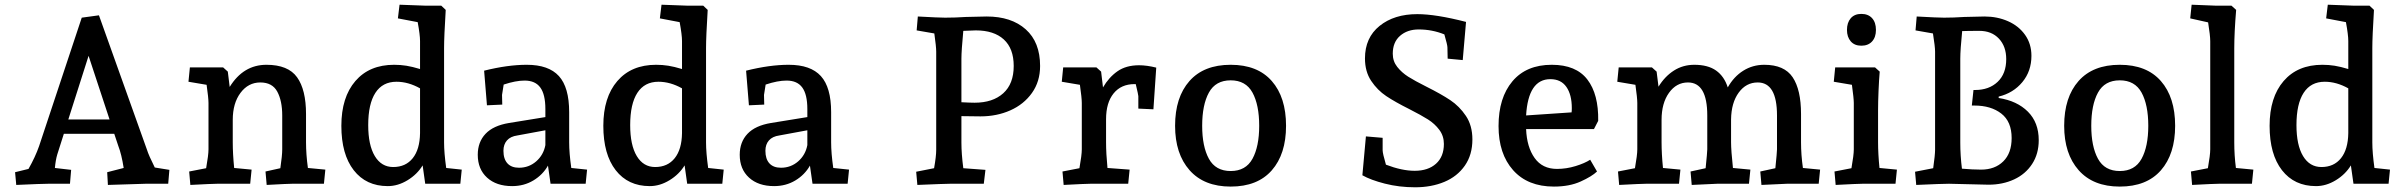

<svg xmlns="http://www.w3.org/2000/svg" viewBox="-20 -780 10188 815"><path d="M44 -49 101 -63Q130 -114 146 -160L327 -705L400 -715L604 -144Q611 -121 637 -69L699 -59L694 0H598L438 5L435 -49L505 -67Q496 -125 482 -161L465 -212H251L223 -124Q216 -100 213 -67L282 -59L277 0H185Q159 0 49 5ZM445 -273 356 -543 270 -273Z M783 -52 855 -66Q865 -122 865 -146V-343Q865 -364 857 -420L780 -433L786 -494H927L947 -476L955 -411Q1013 -505 1111 -505Q1203 -505 1241 -452Q1279 -399 1279 -296V-176Q1279 -125 1287 -67L1361 -60L1355 0H1220Q1202 0 1112 5L1107 -52L1170 -66Q1178 -120 1178 -146V-290Q1178 -352 1157 -391Q1136 -430 1085 -430Q1034 -430 1001 -386Q968 -342 968 -271V-176Q968 -127 974 -67L1048 -60L1042 0H902Q883 0 788 5Z M1429 -246Q1429 -367 1488.5 -436Q1548 -505 1653 -505Q1680 -505 1705 -501Q1730 -497 1763 -487V-606Q1763 -632 1753 -686L1669 -702L1676 -760L1784 -756H1853L1872 -738Q1865 -624 1865 -576V-175Q1865 -132 1874 -67L1940 -60L1934 0H1785L1774 -78Q1751 -40 1710 -15Q1669 10 1626 10Q1534 10 1481.5 -57.5Q1429 -125 1429 -246ZM1649 -71Q1702 -71 1732 -108.5Q1762 -146 1763 -215V-405Q1713 -433 1663 -433Q1604 -433 1573.5 -386Q1543 -339 1543 -249Q1543 -164 1571 -117.5Q1599 -71 1649 -71Z M2008 -123Q2008 -177 2041 -212Q2074 -247 2141 -258L2295 -283V-317Q2295 -379 2273.5 -408.5Q2252 -438 2207 -438Q2169 -438 2118 -421L2111 -377L2112 -336L2047 -333L2035 -480Q2135 -505 2216 -505Q2309 -505 2352.5 -457Q2396 -409 2396 -304V-176Q2396 -130 2405 -67L2472 -60L2466 0H2317L2306 -77Q2284 -38 2244 -14Q2204 10 2154 10Q2087 10 2047.5 -26Q2008 -62 2008 -123ZM2183 -68Q2225 -68 2256 -95Q2287 -122 2295 -164V-227L2176 -205Q2147 -201 2132 -184Q2117 -167 2117 -140Q2117 -105 2134 -86.5Q2151 -68 2183 -68Z M2541 -246Q2541 -367 2600.5 -436Q2660 -505 2765 -505Q2792 -505 2817 -501Q2842 -497 2875 -487V-606Q2875 -632 2865 -686L2781 -702L2788 -760L2896 -756H2965L2984 -738Q2977 -624 2977 -576V-175Q2977 -132 2986 -67L3052 -60L3046 0H2897L2886 -78Q2863 -40 2822 -15Q2781 10 2738 10Q2646 10 2593.5 -57.5Q2541 -125 2541 -246ZM2761 -71Q2814 -71 2844 -108.5Q2874 -146 2875 -215V-405Q2825 -433 2775 -433Q2716 -433 2685.5 -386Q2655 -339 2655 -249Q2655 -164 2683 -117.5Q2711 -71 2761 -71Z M3120 -123Q3120 -177 3153 -212Q3186 -247 3253 -258L3407 -283V-317Q3407 -379 3385.5 -408.5Q3364 -438 3319 -438Q3281 -438 3230 -421L3223 -377L3224 -336L3159 -333L3147 -480Q3247 -505 3328 -505Q3421 -505 3464.5 -457Q3508 -409 3508 -304V-176Q3508 -130 3517 -67L3584 -60L3578 0H3429L3418 -77Q3396 -38 3356 -14Q3316 10 3266 10Q3199 10 3159.5 -26Q3120 -62 3120 -123ZM3295 -68Q3337 -68 3368 -95Q3399 -122 3407 -164V-227L3288 -205Q3259 -201 3244 -184Q3229 -167 3229 -140Q3229 -105 3246 -86.5Q3263 -68 3295 -68Z M3869 -51 3945 -66Q3954 -116 3954 -144V-561Q3954 -582 3946 -638L3871 -651L3876 -710Q3966 -705 3992 -705Q4035 -705 4080 -708Q4140 -710 4168 -710Q4273 -710 4334 -655.5Q4395 -601 4395 -500Q4395 -434 4360.5 -385.5Q4326 -337 4268.5 -311.5Q4211 -286 4142 -286L4061 -287V-174Q4061 -128 4069 -66L4163 -59L4156 0H4013Q3992 0 3874 5ZM4117 -344Q4194 -344 4238.5 -384Q4283 -424 4283 -500Q4283 -574 4241 -612.5Q4199 -651 4122 -651L4069 -649Q4061 -564 4061 -531V-346Q4099 -344 4117 -344Z M4490 -52 4562 -66Q4572 -122 4572 -146V-343Q4572 -364 4564 -420L4487 -433L4493 -494H4634L4654 -476L4662 -409Q4687 -452 4723.5 -477.5Q4760 -503 4815 -503Q4848 -503 4888 -493L4876 -316L4812 -319V-372Q4812 -377 4801 -423H4796Q4739 -423 4707 -383.5Q4675 -344 4675 -274V-176Q4675 -129 4681 -67L4775 -60L4769 0H4609Q4590 0 4495 5Z M4968 -246Q4968 -367 5029 -436Q5090 -505 5204 -505Q5318 -505 5378.5 -436Q5439 -367 5439 -246Q5439 -126 5378.5 -57Q5318 12 5204 12Q5091 12 5029.5 -57.5Q4968 -127 4968 -246ZM5325 -246Q5325 -335 5296.5 -387Q5268 -439 5204 -439Q5140 -439 5111.5 -387Q5083 -335 5083 -246Q5083 -158 5111.5 -106Q5140 -54 5204 -54Q5268 -54 5296.5 -106Q5325 -158 5325 -246Z M5763 -36 5778 -201 5849 -195V-142Q5849 -129 5863 -81Q5931 -55 5985 -55Q6042 -55 6075.5 -85Q6109 -115 6109 -169Q6109 -203 6089.5 -229Q6070 -255 6041.5 -273Q6013 -291 5962 -317Q5902 -347 5864.5 -372Q5827 -397 5800.5 -436.5Q5774 -476 5774 -532Q5774 -620 5836 -670Q5898 -720 5996 -720Q6075 -720 6203 -687L6189 -525L6125 -531L6124 -579Q6124 -589 6111 -634Q6059 -655 6002 -655Q5954 -655 5923 -628Q5892 -601 5892 -552Q5892 -520 5911 -496Q5930 -472 5957.5 -454.5Q5985 -437 6035 -412Q6097 -381 6136 -355Q6175 -329 6202.5 -288Q6230 -247 6230 -188Q6230 -123 6198 -77Q6166 -31 6111 -8Q6056 15 5987 15Q5919 15 5858.5 -0.5Q5798 -16 5763 -36Z M6341 -245Q6341 -365 6400 -435Q6459 -505 6567 -505Q6670 -505 6718 -442.5Q6766 -380 6764 -267L6746 -232H6458Q6461 -156 6494 -109.5Q6527 -63 6589 -63Q6629 -63 6668 -75Q6707 -87 6730 -102L6759 -52Q6737 -31 6689.5 -9.5Q6642 12 6576 12Q6465 12 6403 -57.5Q6341 -127 6341 -245ZM6651 -303Q6652 -309 6652 -321Q6652 -378 6629 -411Q6606 -444 6561 -444Q6467 -444 6458 -290Z M7452 -52 7516 -66Q7523 -134 7523 -146V-290Q7523 -430 7441 -430Q7392 -430 7360.5 -387Q7329 -344 7328 -273V-176Q7328 -142 7336 -67L7410 -60L7404 0H7269L7161 5L7156 -52L7220 -66Q7227 -134 7227 -146V-290Q7227 -430 7145 -430Q7096 -430 7064.5 -386Q7033 -342 7033 -271V-176Q7033 -127 7039 -67L7113 -60L7107 0H6967Q6948 0 6853 5L6848 -52L6920 -66Q6930 -122 6930 -146V-343Q6930 -364 6922 -420L6845 -433L6851 -494H6992L7012 -476L7020 -412Q7047 -456 7085.5 -480.5Q7124 -505 7172 -505Q7230 -505 7264.5 -480.5Q7299 -456 7314 -409Q7340 -455 7380 -480Q7420 -505 7469 -505Q7554 -505 7589.5 -452Q7625 -399 7625 -296V-176Q7625 -123 7633 -67L7706 -60L7700 0H7565L7457 5Z M7767 -52 7839 -66Q7849 -122 7849 -146V-343Q7849 -362 7841 -420L7764 -433L7770 -494H7939L7959 -476Q7956 -442 7954 -394.5Q7952 -347 7952 -313V-176Q7952 -127 7958 -67L8032 -60L8026 0H7886Q7867 0 7772 5ZM7820 -653Q7820 -684 7836 -702.5Q7852 -721 7881 -721Q7910 -721 7926.5 -703Q7943 -685 7943 -653Q7943 -622 7926.5 -604Q7910 -586 7881 -586Q7852 -586 7836 -604.5Q7820 -623 7820 -653Z M8109 -51 8186 -66Q8194 -122 8194 -144V-561Q8194 -582 8185 -638L8111 -651L8116 -710Q8206 -705 8232 -705Q8273 -705 8318 -708L8404 -710Q8458 -710 8503.5 -690Q8549 -670 8576 -632Q8603 -594 8603 -543Q8603 -478 8564.5 -431.5Q8526 -385 8464 -370V-364Q8542 -352 8588 -306Q8634 -260 8634 -185Q8634 -127 8606 -84Q8578 -41 8529.5 -18.5Q8481 4 8421 4Q8379 3 8337 2Q8295 1 8253 0Q8224 0 8114 5ZM8308 -64Q8354 -60 8389 -60Q8448 -60 8483.5 -95Q8519 -130 8519 -194Q8519 -264 8475 -298Q8431 -332 8361 -332H8350L8357 -398H8364Q8423 -398 8459.5 -432.5Q8496 -467 8496 -529Q8496 -583 8465 -616Q8434 -649 8382 -649Q8332 -649 8309 -648Q8301 -568 8301 -531V-174Q8301 -120 8308 -64Z M8742 -246Q8742 -367 8803 -436Q8864 -505 8978 -505Q9092 -505 9152.5 -436Q9213 -367 9213 -246Q9213 -126 9152.5 -57Q9092 12 8978 12Q8865 12 8803.5 -57.5Q8742 -127 8742 -246ZM9099 -246Q9099 -335 9070.5 -387Q9042 -439 8978 -439Q8914 -439 8885.5 -387Q8857 -335 8857 -246Q8857 -158 8885.5 -106Q8914 -54 8978 -54Q9042 -54 9070.5 -106Q9099 -158 9099 -246Z M9280 -52 9352 -66Q9362 -122 9362 -146V-605Q9362 -629 9353 -685L9277 -702L9283 -760L9384 -756H9452L9472 -738Q9464 -642 9464 -575V-176Q9464 -120 9471 -67L9545 -60L9539 0H9399Q9380 0 9285 5Z M9614 -246Q9614 -367 9673.5 -436Q9733 -505 9838 -505Q9865 -505 9890 -501Q9915 -497 9948 -487V-606Q9948 -632 9938 -686L9854 -702L9861 -760L9969 -756H10038L10057 -738Q10050 -624 10050 -576V-175Q10050 -132 10059 -67L10125 -60L10119 0H9970L9959 -78Q9936 -40 9895 -15Q9854 10 9811 10Q9719 10 9666.5 -57.5Q9614 -125 9614 -246ZM9834 -71Q9887 -71 9917 -108.5Q9947 -146 9948 -215V-405Q9898 -433 9848 -433Q9789 -433 9758.5 -386Q9728 -339 9728 -249Q9728 -164 9756 -117.5Q9784 -71 9834 -71Z"/></svg>

Font: Andada Pro SemiBold
Style: Regular
Weight: 600
Designer: Carolina Giovagnoli
Foundry: Huerta Tipografica
Version: Version 3.005